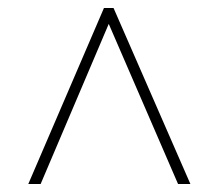

<svg xmlns="http://www.w3.org/2000/svg" viewBox="-20 -734 550 482"><path d="M51 -272 241 -714H265L458 -272H427L253 -674L82 -272Z"/></svg>

Font: Noto Serif Bengali SemiCondensed Thin
Style: Regular
Weight: 100
Width: 4
Designer: Juan Bruce, Universal Thirst, Indian Type Foundry and the Monotype Design Team.
Foundry: Monotype Imaging Inc.
Version: Version 2.003; ttfautohint (v1.8.4.7-5d5b)